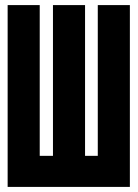

<svg xmlns="http://www.w3.org/2000/svg" viewBox="-20 -734 540 754"><path d="M10 0V-714H136V-122H188V-714H314V-122H364V-714H490V0Z"/></svg>

Font: Noto Sans Mono ExtraCondensed Black
Style: Regular
Weight: 900
Width: 2
Designer: Monotype Design Team
Foundry: Monotype Imaging Inc.
Version: Version 2.014